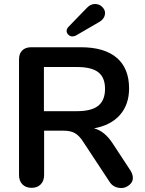

<svg xmlns="http://www.w3.org/2000/svg" viewBox="-20 -944 735 971"><path d="M370.1 -605H202.1V-381.8H370.1Q442.9 -381.8 477.1 -409.4Q511.2 -437 511.2 -494.6Q511.2 -552.2 477.1 -578.6Q442.9 -605 370.1 -605ZM594.7 6.8Q554.7 6.8 535.2 -22.9L401.9 -225.1Q381.8 -257.3 359.4 -270.3Q336.9 -283.2 300.8 -283.2H203.1V-59.1Q203.1 -29.3 186 -11.7Q168.9 5.9 139.9 5.9Q110.8 5.9 93.5 -11.5Q76.2 -28.8 76.2 -59.1V-644Q76.2 -672.9 92.5 -689Q108.9 -705.1 138.2 -705.1H388.2Q508.3 -705.1 570.6 -651.6Q632.8 -598.1 632.8 -497.1Q632.8 -415 586.4 -362.5Q540 -310.1 455.1 -294.9Q507.8 -282.2 548.8 -220.2L640.1 -81.1Q651.9 -63 651.9 -43Q651.9 -22.9 633.5 -8.1Q615.2 6.8 594.7 6.8ZM328.1 -810.1 418.9 -903.8Q438 -923.8 460 -923.8Q481.9 -923.8 496.6 -909.4Q511.2 -895 511.2 -878.9Q511.2 -847.7 477.1 -830.1L363.8 -764.2Q356 -759.8 345.5 -759.8Q335 -759.8 325.9 -768.3Q316.9 -776.9 316.9 -787.8Q316.9 -798.8 328.1 -810.1Z"/></svg>

Font: Nunito-Bold
Style: Bold
Weight: 700
Designer: Vernon Adams
Foundry: newtypography
Version: Version 3.000